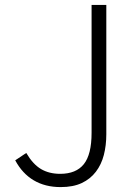

<svg xmlns="http://www.w3.org/2000/svg" viewBox="-20 -749 557 782"><path d="M227 13Q164 13 117.5 -14.5Q71 -42 42 -96L87 -126Q114 -80 147 -60.5Q180 -41 225 -41Q290 -41 321.5 -80.5Q353 -120 353 -208V-729H413V-202Q413 -157 403 -118Q393 -79 370.5 -49.5Q348 -20 313 -3.5Q278 13 227 13Z"/></svg>

Font: SpoqaHanSansJP-Light
Style: Regular
Weight: 300
Designer: [Source Han Sans]
Ryoko NISHIZUKA  (kana & ideographs); Paul D. Hunt (Latin, Greek & Cyrillic); Wenlong ZHANG  (bopomofo
Foundry: Spoqa (http://bi.spoqa.com)
Version: Version 1.002.20150607